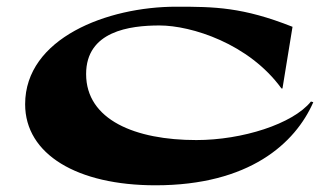

<svg xmlns="http://www.w3.org/2000/svg" viewBox="-20 -539 985 573"><path d="M820 -275H823L853 -459C704 -518 620 -519 506 -519C300 -519 55 -425 55 -228C55 -78 211 14 444 14C724 14 861 -111 915 -234L908 -236C854 -169 703 -121 566 -121C384 -121 237 -181 237 -318C237 -446 367 -463 456 -463C551 -463 723 -409 820 -275Z"/></svg>

Font: Coconat
Style: Bold
Weight: 900
Width: 8
Designer: Sara Lavazza
Foundry: Collletttivo
Version: Version 1.000;Glyphs 3.2 (3217)